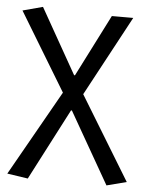

<svg xmlns="http://www.w3.org/2000/svg" viewBox="-54 -601 653 858"><g transform="rotate(5 272.5 -172.0)"><path d="M226 -183 10 199 103 213 269 -107H273L456 213L545 190L317 -184L510 -543H414L273 -265H269L104 -557L14 -533Z"/></g></svg>

Font: Spoqa Han Sans Neo
Style: Regular
Weight: 400
Designer: [Spoqa Han Sans Neo] Dong-huui Kim ___ Younghwa Kang ___ Yujin Lee ___ [Noto Sans] Ryoko NISHIZUKA ____ (kana & ideograp
Foundry: Spoqa (http://www.spoqa-han-sans.com)
Version: Version 1.100;hotconv 1.0.109;makeotfexe 2.5.65596